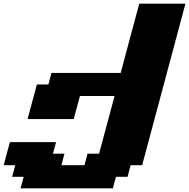

<svg xmlns="http://www.w3.org/2000/svg" viewBox="-20 -895 1024 1040"><path d="M91.3 125H591.3L608.4 62.5H670.9L687.5 0H750Q789.1 -146 867.2 -437.5Q945.3 -729 984.4 -875H734.4Q717.3 -812.5 683.8 -687.5Q650.4 -562.5 633.8 -500H258.8L242.2 -437.5H179.7L129.4 -250H379.4Q384.8 -270.5 396 -312.3Q407.2 -354 413.1 -375H600.6L516.6 -62.5H454.1L437.5 0H312.5L329.1 -62.5H266.6L283.7 -125H33.7Q27.8 -104 16.6 -62.5Q5.4 -21 0 0H62.5L45.9 62.5H108.4Z"/></svg>

Font: Faithful 32x
Style: BoldOblique
Weight: 400
Foundry: Faithful Resource Pack
Version: Version 1.0; January 27, 2023